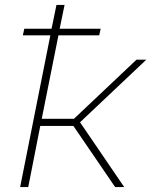

<svg xmlns="http://www.w3.org/2000/svg" viewBox="-20 -762 616 782"><path d="M62 0 185 -618H73L79 -645H190L210 -742H243L223 -645H390L384 -618H218L150 -278H281L536 -519H576L306 -264L486 0H449L279 -249H144L95 0Z"/></svg>

Font: Montserrat ExtraLight
Style: Italic
Weight: 200
Italic angle: -11.3°
Designer: Julieta Ulanovsky
Foundry: Julieta Ulanovsky
Version: Version 9.000; ttfautohint (v1.8.4.7-5d5b)